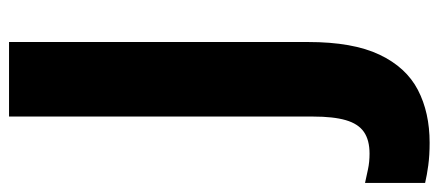

<svg xmlns="http://www.w3.org/2000/svg" viewBox="-364 -461 971 425"><g transform="rotate(-90 121.5 -248.5)"><path d="M18 217Q-10 217 -32 214Q-54 211 -71 207V74Q-57 77 -41 80.5Q-25 84 -6 84Q24 84 42 71.5Q60 59 68 31.5Q76 4 76 -41V-714H241V-52Q241 47 213 106Q185 165 135 191Q85 217 18 217Z"/></g></svg>

Font: Noto Sans Khmer SemiCondensed ExtraBold
Style: Regular
Weight: 800
Width: 4
Designer: Danh Hong and the Monotype Design Team
Foundry: Monotype Imaging Inc.
Version: Version 2.004